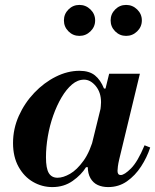

<svg xmlns="http://www.w3.org/2000/svg" viewBox="-20 -750 631 781"><path d="M193 11Q151 11 114.5 -10Q78 -31 55.5 -71.5Q33 -112 33 -168Q33 -226 56.5 -278.5Q80 -331 119.5 -372.5Q159 -414 207 -438Q255 -462 303 -462Q343 -462 366 -443.5Q389 -425 403 -390H410L388 -299Q389 -309 390 -317.5Q391 -326 391 -334Q391 -374 369.5 -400Q348 -426 322 -426Q296 -426 273 -406.5Q250 -387 230.5 -354Q211 -321 196.5 -280Q182 -239 174.5 -195Q167 -151 167 -110Q167 -65 178.5 -46Q190 -27 214 -27Q237 -27 265 -43Q293 -59 320 -96.5Q347 -134 364 -199L337 -70H330Q311 -39 275.5 -14Q240 11 193 11ZM420 11Q396 11 377.5 2.5Q359 -6 348 -25Q337 -44 337 -73Q337 -86 339.5 -102Q342 -118 351 -153L424 -450H549L465 -102Q461 -85 459.5 -73Q458 -61 458 -55Q458 -38 471 -38Q486 -38 513 -65Q540 -92 568 -159L591 -150Q578 -110 554 -73Q530 -36 496.5 -12.5Q463 11 420 11ZM493 -604Q467 -604 448.5 -622.5Q430 -641 430 -667Q430 -693 448.5 -711.5Q467 -730 493 -730Q519 -730 538 -711.5Q557 -693 557 -667Q557 -641 538 -622.5Q519 -604 493 -604ZM303 -604Q277 -604 258.5 -622.5Q240 -641 240 -667Q240 -693 258.5 -711.5Q277 -730 303 -730Q329 -730 348 -711.5Q367 -693 367 -667Q367 -641 348 -622.5Q329 -604 303 -604Z"/></svg>

Font: Libre Bodoni SemiBold
Style: Italic
Weight: 600
Italic angle: -13°
Version: Version 2.003